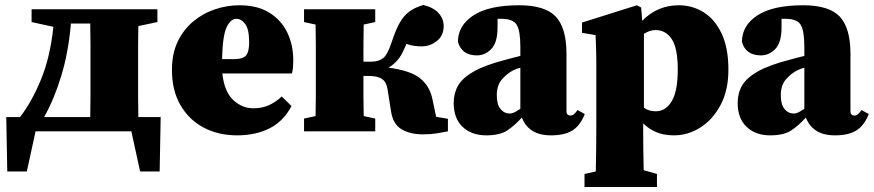

<svg xmlns="http://www.w3.org/2000/svg" viewBox="-20 -524 3486 766"><path d="M341 -277Q341 -309 341 -351Q341 -393 340 -430H263Q253 -315 224.5 -221.5Q196 -128 156 -57H340Q341 -94 341 -136.5Q341 -179 341 -210ZM106 -436V-487H608V-436L532 -420Q531 -385 531 -346Q531 -307 531 -277V-210Q531 -179 531 -136.5Q531 -94 532 -57H621L617 160H539L504 0H122L87 160H9L5 -57H60Q107 -118 143.5 -206.5Q180 -295 193 -417Z M923 -449Q900 -449 884 -415Q868 -381 866 -288H913Q949 -288 961.5 -302.5Q974 -317 974 -355Q974 -407 958.5 -428Q943 -449 923 -449ZM926 16Q851 16 792.5 -15Q734 -46 700 -104.5Q666 -163 666 -245Q666 -310 689 -358Q712 -406 751 -438.5Q790 -471 838 -487Q886 -503 935 -503Q1007 -503 1054.5 -473.5Q1102 -444 1126 -394.5Q1150 -345 1150 -284Q1150 -268 1149 -256.5Q1148 -245 1145 -231H867Q875 -158 910.5 -125Q946 -92 990 -92Q1028 -92 1055.5 -105.5Q1083 -119 1104 -139L1143 -101Q1111 -40 1055.5 -12Q1000 16 926 16Z M1540 -80 1526 -169Q1522 -196 1504.5 -208.5Q1487 -221 1451 -221H1430Q1430 -181 1430 -138.5Q1430 -96 1431 -61L1477 -51V0H1193V-51L1239 -61Q1240 -97 1240 -138Q1240 -179 1240 -210V-277Q1240 -308 1240 -349Q1240 -390 1239 -426L1193 -436V-487H1477V-436L1431 -426Q1430 -392 1430 -352Q1430 -312 1430 -278H1461Q1490 -278 1508 -291.5Q1526 -305 1543 -357Q1559 -406 1575.5 -434.5Q1592 -463 1614.5 -479Q1637 -495 1669 -504Q1708 -495 1729 -472.5Q1750 -450 1750 -420Q1750 -382 1723 -360.5Q1696 -339 1662 -339Q1628 -339 1601 -349Q1600 -345 1598 -340.5Q1596 -336 1594 -332Q1581 -301 1565.5 -283.5Q1550 -266 1530 -254Q1616 -243 1655.5 -212Q1695 -181 1706 -125L1720 -58L1767 -50V0Q1748 4 1723 8Q1698 12 1667 12Q1617 12 1582.5 -8Q1548 -28 1540 -80Z M2179 16Q2132 16 2103.5 -2.5Q2075 -21 2062 -55Q2033 -23 2003.5 -3.5Q1974 16 1920 16Q1861 16 1825.5 -18Q1790 -52 1790 -113Q1790 -152 1807.5 -182.5Q1825 -213 1869.5 -238.5Q1914 -264 1995 -285Q2007 -288 2023 -292.5Q2039 -297 2056 -301V-337Q2056 -401 2041.5 -425Q2027 -449 1980 -449Q1976 -449 1972.5 -449Q1969 -449 1965 -449V-415Q1965 -354 1940 -328.5Q1915 -303 1883 -303Q1822 -303 1807 -357Q1807 -422 1868.5 -462.5Q1930 -503 2051 -503Q2155 -503 2197.5 -457.5Q2240 -412 2240 -309V-80Q2240 -63 2257 -63Q2263 -63 2269 -67.5Q2275 -72 2284 -85L2313 -69Q2295 -23 2263.5 -3.5Q2232 16 2179 16ZM1962 -144Q1962 -107 1977 -89Q1992 -71 2014 -71Q2021 -71 2029.5 -74.5Q2038 -78 2056 -90V-254Q2041 -250 2027 -243Q2006 -233 1984 -209Q1962 -185 1962 -144Z M2312 222V170L2357 160Q2358 110 2358.5 68.5Q2359 27 2359 -8V-272Q2359 -300 2358.5 -317Q2358 -334 2357.5 -349Q2357 -364 2356 -384L2302 -393V-434L2521 -503L2538 -494L2542 -441Q2603 -503 2688 -503Q2743 -503 2788 -474.5Q2833 -446 2859.5 -389Q2886 -332 2886 -246Q2886 -164 2855 -105.5Q2824 -47 2774.5 -15.5Q2725 16 2669 16Q2629 16 2599 3.5Q2569 -9 2546 -32V-8Q2546 26 2546.5 66.5Q2547 107 2548 155L2601 170V222ZM2596 -404Q2583 -404 2571.5 -400Q2560 -396 2549 -389V-94Q2569 -80 2596 -80Q2636 -80 2660 -120.5Q2684 -161 2684 -246Q2684 -332 2660 -368Q2636 -404 2596 -404Z M3312 16Q3265 16 3236.5 -2.5Q3208 -21 3195 -55Q3166 -23 3136.5 -3.5Q3107 16 3053 16Q2994 16 2958.5 -18Q2923 -52 2923 -113Q2923 -152 2940.5 -182.5Q2958 -213 3002.5 -238.5Q3047 -264 3128 -285Q3140 -288 3156 -292.5Q3172 -297 3189 -301V-337Q3189 -401 3174.5 -425Q3160 -449 3113 -449Q3109 -449 3105.5 -449Q3102 -449 3098 -449V-415Q3098 -354 3073 -328.5Q3048 -303 3016 -303Q2955 -303 2940 -357Q2940 -422 3001.5 -462.5Q3063 -503 3184 -503Q3288 -503 3330.5 -457.5Q3373 -412 3373 -309V-80Q3373 -63 3390 -63Q3396 -63 3402 -67.5Q3408 -72 3417 -85L3446 -69Q3428 -23 3396.5 -3.5Q3365 16 3312 16ZM3095 -144Q3095 -107 3110 -89Q3125 -71 3147 -71Q3154 -71 3162.5 -74.5Q3171 -78 3189 -90V-254Q3174 -250 3160 -243Q3139 -233 3117 -209Q3095 -185 3095 -144Z"/></svg>

Font: Source Serif Pro Black
Style: Regular
Weight: 900
Designer: Frank Grießhammer
Foundry: Adobe Systems Incorporated
Version: Version 3.001;hotconv 1.0.111;makeotfexe 2.5.65597